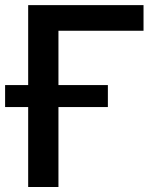

<svg xmlns="http://www.w3.org/2000/svg" viewBox="-36 -748 636 768"><path d="M538.1 -727.5V-625H197.8V0H76.7V-727.5ZM-15.6 -319.8V-407.7H395.5V-319.8Z"/></svg>

Font: Inter Cardless
Style: Medium
Weight: 500
Designer: Rasmus Andersson
Foundry: rsms
Version: Version 4.001;git-9221beed3